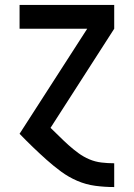

<svg xmlns="http://www.w3.org/2000/svg" viewBox="-20 -540 540 775"><path d="M440 215Q402 215 364.5 210Q327 205 292 190Q257 175 226.5 152.5Q196 130 168 105Q140 80 112.5 53.5Q85 27 59 0L332 -424H59V-520H441V-424L184 -24Q202 -7 220 11Q238 29 257 46Q276 63 296.5 78Q317 93 340.5 103Q364 113 389.5 116Q415 119 440 119H441V215Z"/></svg>

Font: Iosevka Term
Style: Bold
Weight: 700
Monospace: yes
Designer: Belleve Invis
Foundry: Belleve Invis
Version: Version 30.0.1